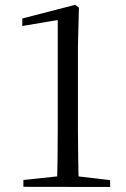

<svg xmlns="http://www.w3.org/2000/svg" viewBox="-20 -758 511 779"><path d="M74.9 0V-27.8L220 -43.1H292.2L426.9 -27V0.6ZM211.3 0Q214.3 -115.1 214.3 -229.9V-676.8L70.5 -652.5V-683L285.2 -738.5L300.2 -726.9L296.2 -569.4V-229.9Q296.2 -173.5 297.3 -115.4Q298.4 -57.4 299.4 0Z"/></svg>

Font: Noto Serif HK
Style: Regular
Weight: 200
Designer: Ryoko NISHIZUKA 西塚涼子 (kana & ideographs); Frank Grießhammer (Latin, Greek & Cyrillic); Wenlong ZHANG 张文龙 (bopomofo); San
Foundry: Adobe
Version: Version 2.001;hotconv 1.1.0;makeotfexe 2.6.0